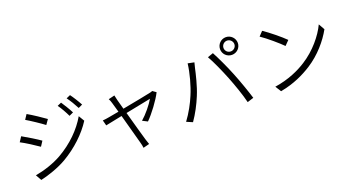

<svg xmlns="http://www.w3.org/2000/svg" viewBox="-58 -1487 4115 2258"><g transform="rotate(-20 2000.0 -358.0)"><path d="M714 -743 664 -721C696 -677 731 -614 755 -563L807 -587C784 -634 738 -707 714 -743ZM843 -790 793 -768C826 -724 862 -664 888 -613L939 -637C915 -683 869 -756 843 -790ZM287 -756 248 -697C305 -664 414 -591 461 -555L503 -615C461 -646 345 -724 287 -756ZM144 -41 185 32C278 12 415 -34 516 -93C675 -186 813 -316 898 -450L855 -522C774 -382 644 -252 478 -157C378 -100 253 -60 144 -41ZM138 -532 98 -471C157 -441 266 -371 315 -336L355 -398C314 -428 195 -501 138 -532Z M1812 -474 1768 -505C1758 -500 1743 -496 1732 -494C1699 -486 1523 -452 1379 -425L1346 -546C1340 -571 1335 -592 1332 -608L1255 -589C1264 -574 1271 -556 1278 -531L1312 -412L1185 -389C1156 -384 1132 -380 1104 -378L1122 -310L1329 -352L1430 18C1437 42 1442 66 1444 88L1521 68C1514 50 1505 21 1499 2C1486 -40 1436 -220 1396 -365L1712 -428C1677 -366 1600 -272 1536 -217L1599 -185C1667 -251 1771 -390 1812 -474Z M2729 -693C2729 -730 2759 -761 2797 -761C2834 -761 2865 -730 2865 -693C2865 -656 2834 -626 2797 -626C2759 -626 2729 -656 2729 -693ZM2686 -693C2686 -632 2735 -583 2797 -583C2858 -583 2908 -632 2908 -693C2908 -754 2858 -804 2797 -804C2735 -804 2686 -754 2686 -693ZM2172 -299C2138 -216 2082 -112 2019 -28L2094 4C2151 -77 2204 -178 2241 -269C2285 -373 2320 -523 2333 -584C2338 -605 2344 -631 2350 -652L2271 -668C2258 -555 2216 -401 2172 -299ZM2665 -340C2707 -234 2755 -97 2779 2L2858 -23C2831 -112 2778 -264 2737 -364C2694 -472 2630 -607 2591 -679L2520 -654C2563 -580 2624 -443 2665 -340Z M3225 -728 3174 -674C3249 -624 3373 -517 3423 -466L3478 -522C3424 -577 3296 -681 3225 -728ZM3146 -57 3192 16C3364 -16 3490 -79 3590 -142C3739 -237 3853 -373 3920 -495L3877 -571C3820 -449 3700 -302 3548 -206C3454 -146 3323 -84 3146 -57Z"/></g></svg>

Font: Noto Sans CJK SC DemiLight
Style: Regular
Weight: 350
Designer: Ryoko NISHIZUKA 西塚涼子 (kana, bopomofo & ideographs); Paul D. Hunt (Latin, Greek & Cyrillic); Sandoll Communications 산돌커뮤니
Foundry: Adobe
Version: Version 2.004;hotconv 1.0.118;makeotfexe 2.5.65603